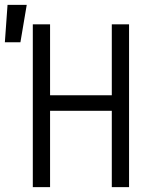

<svg xmlns="http://www.w3.org/2000/svg" viewBox="-58 -770 628 790"><path d="M77 0V-670H148V-378H402V-670H473V0H402V-314H148V0ZM-38 -596 -27 -750H52L26 -596Z"/></svg>

Font: Lode
Style: Regular
Weight: 400
Monospace: yes
Designer: Belleve Invis
Foundry: Belleve Invis
Version: Version 29.2.0; ttfautohint (v1.8.3)